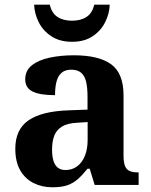

<svg xmlns="http://www.w3.org/2000/svg" viewBox="-20 -783 640 813"><path d="M201.5 10Q158.1 10 122.3 -7.8Q86.5 -25.6 65.6 -61.8Q44.8 -98 44.8 -153.1Q44.8 -234.6 100.3 -273.2Q155.9 -311.7 269 -315.8L350.6 -318.8V-374.2Q350.6 -410.7 344.8 -435.9Q339.1 -461.1 324.1 -474.5Q309 -487.9 281.5 -487.9Q256.1 -487.9 241 -475Q226 -462.2 219.5 -438.3Q213 -414.4 213 -380Q149.5 -380 118.1 -395.4Q86.8 -410.8 86.8 -446.9Q86.8 -484.1 114.8 -506.4Q142.9 -528.7 189.8 -538.8Q236.8 -548.9 292.9 -548.9Q398.2 -548.9 450.7 -510.8Q503.1 -472.6 503.1 -379.1V-123.9Q503.1 -96.4 508.9 -81.1Q514.6 -65.8 528 -59.4Q541.4 -53 563.4 -53H567V0H380.9L359.7 -68.6H350.6Q329 -41.8 309.3 -24.3Q289.6 -6.9 264.8 1.6Q240 10 201.5 10ZM256.9 -63Q285.8 -63 306.9 -78.9Q328 -94.7 339.6 -123.6Q351.1 -152.5 351.1 -191V-266.2L306.2 -263.2Q266.1 -261.2 243.2 -247.6Q220.2 -234.1 210.3 -209.6Q200.4 -185.1 200.4 -149.1Q200.4 -121 206.5 -101.6Q212.6 -82.3 225.2 -72.7Q237.9 -63 256.9 -63ZM284.9 -606Q232.6 -606 197 -629.7Q161.4 -653.4 143.5 -689.9Q125.6 -726.3 124.6 -763.3H190.9Q198.9 -727.3 223.4 -711.3Q247.9 -695.3 284.9 -695.3Q321.9 -695.3 346.4 -711.3Q370.9 -727.3 378.9 -763.3H444.6Q443.6 -726.3 425.7 -689.9Q407.8 -653.4 372.6 -629.7Q337.5 -606 284.9 -606Z"/></svg>

Font: Noto Serif Khmer
Style: Regular
Weight: 400
Designer: Danh Hong and the Monotype Design Team
Foundry: Monotype Imaging Inc.
Version: Version 2.003